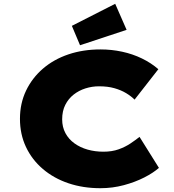

<svg xmlns="http://www.w3.org/2000/svg" viewBox="-20 -980 914 1010"><path d="M508 10Q417 10 340 -16Q263 -42 205.5 -91Q148 -140 116.5 -207Q85 -274 85 -355Q85 -436 117 -503Q149 -570 206 -619Q263 -668 340 -694Q417 -720 509 -720Q567 -720 622.5 -708Q678 -696 726.5 -672.5Q775 -649 813 -616L688 -456Q670 -474 643.5 -490Q617 -506 582 -516Q547 -526 501 -526Q464 -526 429.5 -515Q395 -504 367.5 -482.5Q340 -461 323.5 -428.5Q307 -396 307 -352Q307 -312 324 -280Q341 -248 371.5 -226Q402 -204 441 -193Q480 -182 524 -182Q569 -182 604 -194.5Q639 -207 666.5 -225.5Q694 -244 714 -260L816 -97Q787 -71 739 -46.5Q691 -22 631.5 -6Q572 10 508 10ZM401 -742 358 -844 586 -960 646 -823Z"/></svg>

Font: Lexend Giga Black
Style: Regular
Weight: 900
Designer: Bonnie Shaver-Troup, Thomas Jockin
Foundry: Lexend
Version: Version 1.007